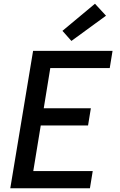

<svg xmlns="http://www.w3.org/2000/svg" viewBox="-20 -1007 640 1027"><path d="M35 0 157 -735H582L567 -643H249L214 -428H466L451 -336H198L158 -92H476L461 0ZM362 -788 314 -842 488 -987 547 -923Z"/></svg>

Font: Iosevka SS04 SmBd Ex Obl
Style: Regular
Weight: 600
Width: 7
Italic angle: -9°
Monospace: yes
Designer: Belleve Invis
Foundry: Belleve Invis
Version: Version 19.0.0; ttfautohint (v1.8.4)